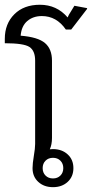

<svg xmlns="http://www.w3.org/2000/svg" viewBox="-21 -780 386 807"><path d="M232.9 -104.6Q220.8 -116.7 201.7 -116.7Q182.5 -116.7 170.4 -104.6Q158.3 -92.5 158.3 -73.3Q158.3 -54.2 170.4 -42.1Q182.5 -30 201.7 -30Q220.8 -30 232.9 -42.1Q245 -54.2 245 -73.3Q245 -92.5 232.9 -104.6ZM201.7 -153.3Q239.2 -153.3 263.3 -131.2Q287.5 -109.2 287.5 -73.3Q287.5 -37.5 263.3 -15.4Q239.2 6.7 201.7 6.7Q164.2 6.7 140 -15.4Q115.8 -37.5 115.8 -73.3Q115.8 -92.5 121.2 -124.6Q126.7 -156.7 126.7 -175V-525Q126.7 -566.7 102.9 -582.5Q79.2 -598.3 -0.8 -598.3V-616.7Q-0.8 -680 39.2 -720Q79.2 -760 146.7 -760Q217.5 -760 263.3 -706.7Q266.7 -715 268.3 -717.5L291.7 -755.8L345 -745.8V-742.5L278.3 -655.8H255.8Q216.7 -712.5 155 -712.5Q118.3 -712.5 93.8 -691.7Q69.2 -670.8 65.8 -630Q138.3 -624.2 167.9 -599.2Q197.5 -574.2 197.5 -525V-200Q197.5 -172.5 188.3 -152.5Q192.5 -153.3 201.7 -153.3Z"/></svg>

Font: Boon
Style: Regular
Weight: 400
Designer: Sungsit Sawaiwan
Foundry: FontUni
Version: Version 3.0